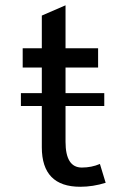

<svg xmlns="http://www.w3.org/2000/svg" viewBox="-20 -696 450 731"><path d="M285.6 15.1Q139.2 15.1 139.2 -135.3V-439H66.4V-512.2H139.2V-636.7L229.5 -675.8V-512.2H353.5V-439H229.5V-156.2Q229.5 -58.1 291.5 -58.1Q328.6 -58.1 360.4 -71.8L382.3 0Q333.5 15.1 285.6 15.1ZM377 -292.5H59.6V-341.3H377Z"/></svg>

Font: Cadman
Style: Regular
Weight: 400
Designer: Paul James MIller
Foundry: High-Logic / Made with FontCreator
Version: Version 2.114;March 28, 2021;FontCreator 13.0.0.2683 64-bit